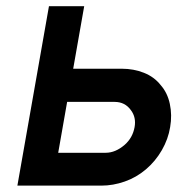

<svg xmlns="http://www.w3.org/2000/svg" viewBox="-20 -582 602 602"><path d="M244 -562.5 209.5 -366.5H362.5Q399 -366.5 431.2 -353.8Q463.5 -341 483.5 -315.5Q505 -291.5 512.5 -256.2Q520 -221 513.5 -183.5Q507.5 -146 487.5 -111.2Q467.5 -76.5 437.5 -51Q407.5 -25.5 371 -12.8Q334.5 0 298 0H34.5L133.5 -562.5ZM162.5 -103H311.5Q342 -103 371 -128Q396 -150 402 -183.5Q407.5 -214 390.5 -236.5Q372 -262.5 339.5 -262.5H190.5Z"/></svg>

Font: Russisch Sans SemiBold
Style: Italic
Weight: 600
Width: 4
Italic angle: -10°
Designer: Michael Sharanda (font) & Cristiano Sobral (main changes)
Foundry: Michael Sharanda
Version: Version 2.00;September 8, 2020;FontCreator 13.0.0.2681 64-bi